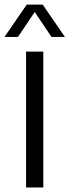

<svg xmlns="http://www.w3.org/2000/svg" viewBox="-41 -821 305 841"><path d="M73.2 0V-595H148.7V0ZM-21.4 -659.1 76.1 -800.8H146L243.5 -659.1H184.6L105.3 -777H116.9L37.6 -659.1Z"/></svg>

Font: Encode Sans SC Condensed Thin
Style: Regular
Weight: 100
Width: 3
Designer: Multiple Designers
Foundry: Impallari Type
Version: Version 3.002